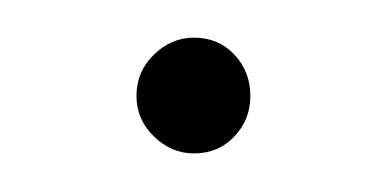

<svg xmlns="http://www.w3.org/2000/svg" viewBox="-20 -278 206 102"><path d="M83 -196.5Q71 -196.5 61.8 -205.5Q52.5 -214.5 52.5 -227Q52.5 -240 61.8 -249Q71 -258 83 -258Q96 -258 104.5 -249Q113 -240 113 -227Q113 -214.5 104.5 -205.5Q96 -196.5 83 -196.5Z"/></svg>

Font: Fraunces 144pt S100 Thin
Style: Regular
Weight: 100
Version: Version 1.000; ttfautohint (v1.8.3)